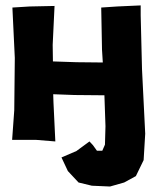

<svg xmlns="http://www.w3.org/2000/svg" viewBox="-20 -512 571 703"><path d="M25.4 -484.4 34.2 -299.8 32.2 -108.4 24.4 0H110.4L182.6 5.9L175.8 -136.7L174.8 -167L252.9 -164.1L362.3 -163.1L366.2 -49.8L364.3 17.6L354.5 40H335L320.3 19.5L307.6 5.9L259.8 41L205.1 64.5L228.5 114.3L267.6 156.2L316.4 168L382.8 170.9L434.6 156.2L477.5 132.8L505.9 74.2L511.7 -22.5L500 -257.8L495.1 -456.1V-492.2L409.2 -488.3L350.6 -484.4L353.5 -330.1L356.4 -283.2L260.7 -284.2L173.8 -287.1L172.9 -347.7L179.7 -490.2L88.9 -488.3Z"/></svg>

Font: MaokenAssortedSans-Lite
Style: Lite
Weight: 400
Version: Version 1.400